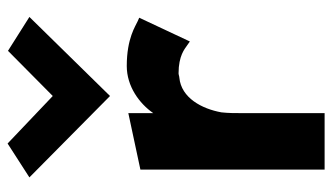

<svg xmlns="http://www.w3.org/2000/svg" viewBox="-200 -644 854 493"><g transform="rotate(-90 226.5 -397.0)"><path d="M428 -466 419 -470C407 -475 376 -498 304 -498C252 -498 208 -466 183 -430V-494L38 -463V10H183V-201C183 -220 183 -237 185 -255C194 -305 222 -358 274 -363C277 -363 282 -365 285 -365C331 -365 348 -349 357 -343L367 -336ZM18 -748 227 -541 430 -748 343 -803 227 -688 105 -804Z"/></g></svg>

Font: Bluebird
Style: SfBdNrw
Weight: 700
Designer: Jasper
Foundry: Cannot Into Space Fonts
Version: Version 0.98